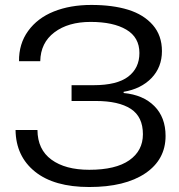

<svg xmlns="http://www.w3.org/2000/svg" viewBox="-20 -749 726 778"><path d="M341.8 8.8Q199.2 8.8 121.8 -53.5Q44.4 -115.7 43 -222.2H131.8Q132.3 -143.1 188.5 -102.1Q244.6 -61 341.8 -61Q448.7 -61 503.9 -99.6Q559.1 -138.2 559.1 -205.1Q559.1 -275.9 510 -307.9Q460.9 -339.8 368.2 -339.8H270V-403.8H358.9Q454.1 -403.8 499.5 -438.5Q544.9 -473.1 544.9 -534.2Q544.9 -597.7 491.9 -628.9Q439 -660.2 347.2 -660.2Q256.3 -660.2 200.4 -617.9Q144.5 -575.7 143.1 -501H57.1Q56.2 -571.3 94 -623.5Q131.8 -675.8 198 -702.4Q264.2 -729 350.1 -729Q436.5 -729 499.5 -709.5Q562.5 -689.9 599.4 -647.5Q636.2 -605 636.2 -542Q636.2 -476.6 593.8 -432.6Q551.3 -388.7 481 -377V-372.1Q560.1 -364.7 605.5 -319.1Q650.9 -273.4 650.9 -198.2Q650.9 -102.1 568.6 -46.6Q486.3 8.8 341.8 8.8Z"/></svg>

Font: Lumene Sans Expanded
Style: Regular
Weight: 400
Width: 7
Designer: Deni Anggara
Version: Version 1.003;Glyphs 3.1.2 (3151)